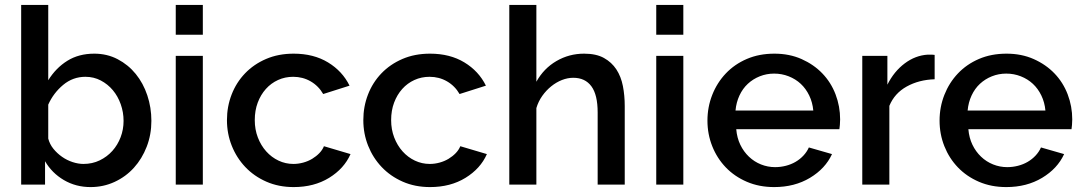

<svg xmlns="http://www.w3.org/2000/svg" viewBox="-20 -750 4400 780"><path d="M348 10Q288 10 239.5 -18.5Q191 -47 163 -95V0H66V-730H176V-424Q207 -474 253.5 -503Q300 -532 363 -532Q415 -532 458 -509.5Q501 -487 531.5 -449.5Q562 -412 578.5 -362.5Q595 -313 595 -259Q595 -203 576 -154Q557 -105 524 -68.5Q491 -32 445.5 -11Q400 10 348 10ZM319 -84Q355 -84 385 -98.5Q415 -113 436.5 -137Q458 -161 470 -192.5Q482 -224 482 -259Q482 -294 470.5 -326.5Q459 -359 438.5 -383.5Q418 -408 389.5 -423Q361 -438 327 -438Q276 -438 236.5 -405Q197 -372 176 -325V-187Q182 -164 197 -145.5Q212 -127 232 -113Q252 -99 275 -91.5Q298 -84 319 -84Z M694 0V-523H804V0ZM694 -609V-730H804V-609Z M902 -262Q902 -317 921 -366Q940 -415 975.5 -452Q1011 -489 1061 -510.5Q1111 -532 1173 -532Q1254 -532 1312.5 -496.5Q1371 -461 1400 -402L1293 -368Q1274 -401 1242 -419.5Q1210 -438 1171 -438Q1138 -438 1109.5 -425Q1081 -412 1060 -388.5Q1039 -365 1027 -333Q1015 -301 1015 -262Q1015 -224 1027.5 -191.5Q1040 -159 1061.5 -135Q1083 -111 1111.5 -97.5Q1140 -84 1172 -84Q1192 -84 1212 -89.5Q1232 -95 1248.5 -105Q1265 -115 1277.5 -128Q1290 -141 1296 -156L1404 -124Q1378 -65 1317 -27.5Q1256 10 1173 10Q1112 10 1062 -12Q1012 -34 976.5 -71.5Q941 -109 921.5 -158Q902 -207 902 -262Z M1456 -262Q1456 -317 1475 -366Q1494 -415 1529.5 -452Q1565 -489 1615 -510.5Q1665 -532 1727 -532Q1808 -532 1866.5 -496.5Q1925 -461 1954 -402L1847 -368Q1828 -401 1796 -419.5Q1764 -438 1725 -438Q1692 -438 1663.5 -425Q1635 -412 1614 -388.5Q1593 -365 1581 -333Q1569 -301 1569 -262Q1569 -224 1581.5 -191.5Q1594 -159 1615.5 -135Q1637 -111 1665.5 -97.5Q1694 -84 1726 -84Q1746 -84 1766 -89.5Q1786 -95 1802.5 -105Q1819 -115 1831.5 -128Q1844 -141 1850 -156L1958 -124Q1932 -65 1871 -27.5Q1810 10 1727 10Q1666 10 1616 -12Q1566 -34 1530.5 -71.5Q1495 -109 1475.5 -158Q1456 -207 1456 -262Z M2518 0H2408V-293Q2408 -365 2382.5 -399.5Q2357 -434 2309 -434Q2286 -434 2263 -425Q2240 -416 2219.5 -399.5Q2199 -383 2183 -360.5Q2167 -338 2159 -311V0H2049V-730H2159V-418Q2189 -472 2240.5 -502Q2292 -532 2353 -532Q2402 -532 2433.5 -514.5Q2465 -497 2484 -468Q2503 -439 2510.5 -400.5Q2518 -362 2518 -319Z M2646 0V-523H2756V0ZM2646 -609V-730H2756V-609Z M3125 10Q3064 10 3014 -11.5Q2964 -33 2928.5 -70Q2893 -107 2873.5 -156Q2854 -205 2854 -260Q2854 -315 2873.5 -364.5Q2893 -414 2928.5 -451.5Q2964 -489 3014 -510.5Q3064 -532 3126 -532Q3187 -532 3236.5 -510Q3286 -488 3321 -451.5Q3356 -415 3374.5 -366.5Q3393 -318 3393 -265Q3393 -253 3392 -242.5Q3391 -232 3390 -225H2971Q2974 -190 2987.5 -162Q3001 -134 3022.5 -113.5Q3044 -93 3071.5 -82Q3099 -71 3129 -71Q3151 -71 3172.5 -76.5Q3194 -82 3212 -92.5Q3230 -103 3244 -118Q3258 -133 3266 -151L3360 -124Q3333 -65 3270.5 -27.5Q3208 10 3125 10ZM3284 -301Q3281 -334 3267.5 -362Q3254 -390 3233 -409.5Q3212 -429 3184 -440Q3156 -451 3125 -451Q3094 -451 3066.5 -440Q3039 -429 3018 -409.5Q2997 -390 2984 -362Q2971 -334 2968 -301Z M3777 -428Q3713 -426 3663.5 -398.5Q3614 -371 3593 -320V0H3483V-523H3585V-406Q3612 -460 3655.5 -492.5Q3699 -525 3749 -528Q3759 -528 3765.5 -528Q3772 -528 3777 -527Z M4068 10Q4007 10 3957 -11.5Q3907 -33 3871.5 -70Q3836 -107 3816.5 -156Q3797 -205 3797 -260Q3797 -315 3816.5 -364.5Q3836 -414 3871.5 -451.5Q3907 -489 3957 -510.5Q4007 -532 4069 -532Q4130 -532 4179.5 -510Q4229 -488 4264 -451.5Q4299 -415 4317.5 -366.5Q4336 -318 4336 -265Q4336 -253 4335 -242.5Q4334 -232 4333 -225H3914Q3917 -190 3930.5 -162Q3944 -134 3965.5 -113.5Q3987 -93 4014.5 -82Q4042 -71 4072 -71Q4094 -71 4115.5 -76.5Q4137 -82 4155 -92.5Q4173 -103 4187 -118Q4201 -133 4209 -151L4303 -124Q4276 -65 4213.5 -27.5Q4151 10 4068 10ZM4227 -301Q4224 -334 4210.5 -362Q4197 -390 4176 -409.5Q4155 -429 4127 -440Q4099 -451 4068 -451Q4037 -451 4009.5 -440Q3982 -429 3961 -409.5Q3940 -390 3927 -362Q3914 -334 3911 -301Z"/></svg>

Font: Oxford Sans SemiBold
Style: Regular
Weight: 600
Designer: Matt McInerney, Pablo Impallari, Rodrigo Fuenzalida
Foundry: Matt McInerney, Pablo Impallari, Rodrigo Fuenzalida
Version: Version 3.000g; ttfautohint (v1.5) -l 8 -r 28 -G 28 -x 14 -D